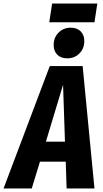

<svg xmlns="http://www.w3.org/2000/svg" viewBox="-67 -1067 583 1087"><path d="M228 -1046.9H483.9L467.8 -940.9H211.9ZM410.2 -835Q410.2 -792 382.6 -764.4Q355 -736.8 314 -736.8Q277.8 -736.8 257.3 -757.3Q236.8 -777.8 236.8 -812Q236.8 -854.5 264.6 -882.3Q292.5 -910.2 333 -910.2Q369.6 -910.2 389.9 -889.4Q410.2 -868.7 410.2 -835ZM214.8 -692.9H400.9L467.8 0H310.1L305.2 -151.9H159.2L112.8 0H-46.9ZM192.9 -265.1H300.8L290 -586.9Z"/></svg>

Font: Fira Sans Compressed
Style: Bold Italic
Weight: 700
Width: 3
Italic angle: -8°
Designer: Carrois Corporate & Edenspiekermann AG
Foundry: Carrois Corporate GbR & Edenspiekermann AG
Version: Version 4.203;PS 004.203;hotconv 1.0.88;makeotf.lib2.5.64775